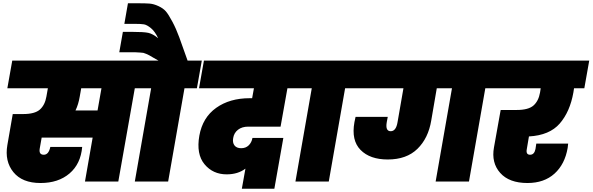

<svg xmlns="http://www.w3.org/2000/svg" viewBox="-20 -1111 3626 1175"><path d="M468 -520Q460 -472 442 -435H577L601 -571H477ZM25 -571 55 -740H911L881 -571H805L704 0H500L547 -269H235L223 -201Q217 -164 248 -164Q278 -164 288 -212H483Q474 -108 405.5 -49.5Q337 9 228 9Q116 9 62 -57.5Q8 -124 25 -223L58 -413H121Q193 -413 224 -440.5Q255 -468 264 -520L273 -571Z M1009 0H805L905 -571H828L858 -740H950Q938 -747 917.5 -758.5Q897 -770 893.5 -772.5Q890 -775 875.5 -781Q861 -787 857.5 -787.5Q854 -788 837 -789.5Q820 -791 809.5 -791Q799 -791 771 -791H710L732 -916H788Q860 -916 887.5 -910Q915 -904 948 -877Q928 -919 903.5 -939Q879 -959 861 -962Q843 -965 806 -965H741L763 -1091H823Q871 -1091 896 -1089Q921 -1087 950 -1073.5Q979 -1060 995 -1041.5Q1011 -1023 1034.5 -979Q1058 -935 1077 -883Q1096 -831 1128 -740H1215L1185 -571H1109Z M1198 -571 1228 -740H1863L1832 -571H1739L1697 -336H1499Q1461 -336 1436.5 -317Q1412 -298 1407 -266Q1402 -238 1415 -221Q1428 -204 1456 -204Q1484 -204 1502 -221.5Q1520 -239 1525 -267H1714L1659 44H1460L1482 -79Q1436 -44 1367 -44Q1283 -44 1231.5 -106Q1180 -168 1200 -281Q1220 -392 1303 -451Q1386 -510 1508 -510H1523L1534 -571Z M1788 0 1888 -571H1811L1841 -740H2198L2168 -571H2092L1992 0Z M2646 0 2746 -571H2653L2619 -373Q2601 -265 2534.5 -200Q2468 -135 2353 -135Q2244 -135 2186.5 -193.5Q2129 -252 2149 -363Q2153 -385 2156 -396H2353L2347 -364Q2337 -308 2371 -308Q2404 -308 2413 -364L2449 -571H2146L2176 -740H3057L3027 -571H2950L2850 0Z M3006 -571 3036 -740H3586L3556 -571H3493L3489 -545Q3468 -427 3405.5 -355Q3343 -283 3217 -276L3204 -199Q3197 -164 3224 -164Q3250 -164 3257 -199L3262 -232H3457Q3455 -213 3454 -206Q3437 -106 3373.5 -48.5Q3310 9 3208 9Q3096 9 3041 -53Q2986 -115 3003 -209L3044 -438H3142Q3214 -438 3245 -465.5Q3276 -493 3285 -545L3289 -571Z"/></svg>

Font: Poppins Black
Style: Italic
Weight: 900
Italic angle: -10°
Designer: Ninad Kale (Devanagari), Jonny Pinhorn (Latin)
Foundry: Indian Type Foundry
Version: Version 3.200;PS 1.000;hotconv 16.6.54;makeotf.lib2.5.65590